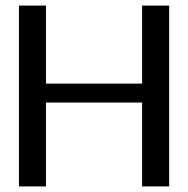

<svg xmlns="http://www.w3.org/2000/svg" viewBox="-20 -669 674 689"><path d="M587 0H490V-301H145V0H48V-649H145V-369H490V-649H587Z"/></svg>

Font: Gamestation Display
Style: Regular
Weight: 400
Designer: Jonas Hecksher
Foundry: Jonas Hecksher, Playtypeª, e-types AS
Version: Version 1.003